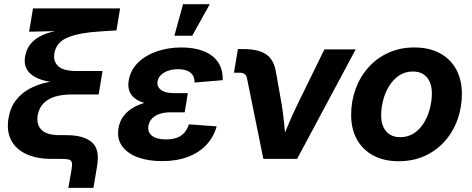

<svg xmlns="http://www.w3.org/2000/svg" viewBox="-20 -768 2283 928"><path d="M310.5 140.1 325.7 51.8Q329.6 29.8 327.4 18.6Q325.2 7.3 314.2 3.7Q303.2 0 278.8 0H230Q156.2 0 105.7 -23.9Q55.2 -47.9 33.2 -91.8Q11.2 -135.7 21 -196.3Q29.3 -247.1 55.4 -281.5Q81.5 -315.9 119.6 -337.2Q157.7 -358.4 201.9 -368.4Q246.1 -378.4 290.5 -379.4L289.6 -367.2Q248.5 -367.7 212.2 -374.5Q175.8 -381.3 148.7 -396.2Q121.6 -411.1 108.4 -435.3Q95.2 -459.5 101.1 -494.6Q108.4 -536.6 135.5 -564.2Q162.6 -591.8 206.5 -606.7Q250.5 -621.6 306.6 -626L308.6 -619.1L120.6 -614.7L139.6 -727.5H560.5L543 -621.1L466.3 -616.2Q365.2 -610.4 309.1 -587.6Q252.9 -564.9 243.2 -512.2Q235.8 -473.1 260.5 -449Q285.2 -424.8 350.6 -424.8H475.6L457 -311.5H328.1Q282.7 -311.5 247.8 -301.5Q212.9 -291.5 191.2 -269.5Q169.4 -247.6 162.6 -212.9Q154.3 -167 180.2 -140.9Q206.1 -114.7 269.5 -114.7H301.8Q383.3 -114.7 423.3 -81.1Q463.4 -47.4 449.2 35.2L431.6 140.1Z M763.2 10.7Q696.3 10.7 645.8 -7.8Q595.2 -26.4 569.8 -62.3Q544.4 -98.1 552.7 -148.4Q558.6 -183.6 578.9 -209.2Q599.1 -234.9 631.3 -252Q663.6 -269 706.3 -277.3Q749 -285.6 799.3 -285.6H882.8L872.6 -225.1H803.2Q773.9 -225.1 751.2 -217.3Q728.5 -209.5 714.6 -194.8Q700.7 -180.2 697.3 -159.7Q692.4 -129.4 714.6 -111.8Q736.8 -94.2 782.7 -94.2Q813.5 -94.2 835.4 -102.5Q857.4 -110.8 871.6 -127.2Q885.7 -143.6 893.1 -167L1027.3 -157.2Q1012.2 -104.5 976.6 -66.9Q940.9 -29.3 887 -9.3Q833 10.7 763.2 10.7ZM798.3 -256.3Q746.6 -256.3 707.3 -263.4Q668 -270.5 642.8 -285.2Q617.7 -299.8 607.2 -323.2Q596.7 -346.7 602.1 -378.9Q610.4 -428.7 646.2 -464.4Q682.1 -500 737.1 -519.3Q792 -538.6 856.9 -538.6Q920.4 -538.6 965.6 -520.3Q1010.7 -502 1034.4 -466.6Q1058.1 -431.2 1056.2 -380.4L920.4 -369.1Q920.9 -399.9 900.6 -416.7Q880.4 -433.6 840.3 -433.6Q800.3 -433.6 772.9 -417Q745.6 -400.4 741.2 -373.5Q737.8 -349.1 757.8 -333.5Q777.8 -317.9 820.3 -317.9H887.7L877.9 -256.3ZM822.8 -595.2 864.7 -747.6H993.7L909.2 -595.2Z M1252.9 0 1173.8 -389.6Q1170.9 -403.8 1162.1 -410.2Q1153.3 -416.5 1136.7 -416.5H1110.8L1129.9 -530.8H1157.2Q1231.4 -530.8 1268.6 -503.7Q1305.7 -476.6 1314.5 -415.5L1341.8 -261.7Q1349.6 -212.9 1354.2 -163.3Q1358.9 -113.8 1363.3 -63H1330.6Q1352.1 -113.8 1372.6 -163.3Q1393.1 -212.9 1417 -261.7L1547.9 -529.3H1699.2L1416 0Z M1907.2 11.2Q1835.4 11.2 1783.9 -16.6Q1732.4 -44.4 1704.8 -94.7Q1677.2 -145 1677.2 -212.9Q1677.2 -278.3 1698.5 -337.2Q1719.7 -396 1760 -441.4Q1800.3 -486.8 1856.7 -512.7Q1913.1 -538.6 1982.4 -538.6Q2054.7 -538.6 2106.2 -510.7Q2157.7 -482.9 2185.1 -432.4Q2212.4 -381.8 2212.4 -314Q2212.4 -249.5 2191.7 -190.9Q2170.9 -132.3 2130.9 -86.7Q2090.8 -41 2034.4 -14.9Q1978 11.2 1907.2 11.2ZM1914.1 -105Q1952.6 -105 1981.7 -124.5Q2010.7 -144 2029.8 -175.8Q2048.8 -207.5 2058.1 -244.6Q2067.4 -281.7 2067.4 -316.4Q2067.4 -349.6 2056.6 -373.3Q2045.9 -397 2025.4 -409.7Q2004.9 -422.4 1975.6 -422.4Q1937.5 -422.4 1908.7 -402.8Q1879.9 -383.3 1860.6 -351.8Q1841.3 -320.3 1831.8 -283.2Q1822.3 -246.1 1822.3 -210.4Q1822.3 -161.6 1846.4 -133.3Q1870.6 -105 1914.1 -105Z"/></svg>

Font: Inter 24pt
Style: Bold Italic
Weight: 700
Italic angle: -9.3988°
Version: Version 4.001;git-66647c0bb